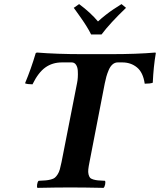

<svg xmlns="http://www.w3.org/2000/svg" viewBox="-20 -907 774 929"><path d="M161.1 2Q157.7 -2.4 159.7 -15.1Q161.6 -27.8 167 -32.2Q189 -33.2 201.2 -34.2Q213.4 -35.2 226.3 -38.6Q239.3 -42 245.6 -47.4Q252 -52.7 258.8 -63.2Q265.6 -73.7 269.5 -87.6Q273.4 -101.6 277.8 -123L353 -505.9Q355.5 -517.6 356.4 -532.2Q357.4 -546.9 356.4 -564.5Q355.5 -582 347.9 -593.5Q340.3 -605 327.1 -605H279.8Q233.9 -605 199.7 -580.8Q165.5 -556.6 137.2 -499Q112.3 -499 101.1 -503.9Q130.9 -575.2 152.8 -649.9L158.2 -652.8Q254.4 -645 379.9 -645H515.1Q643.6 -645 731.9 -652.8L733.9 -649.9Q722.7 -585 719.2 -506.8Q708 -502 680.2 -502Q672.4 -556.6 642.8 -580.8Q613.3 -605 571.8 -605H549.8Q535.6 -605 524.4 -595.2Q513.2 -585.4 505.9 -567.9Q498.5 -550.3 494.6 -536.1Q490.7 -522 486.8 -502.9L413.1 -123Q408.7 -101.6 407.2 -87.6Q405.8 -73.7 408.4 -63.2Q411.1 -52.7 415.5 -47.4Q419.9 -42 431.4 -38.6Q442.9 -35.2 454.3 -34.2Q465.8 -33.2 487.8 -32.2Q491.2 -27.8 488.8 -15.1Q486.3 -2.4 481 2Q385.3 0 319.8 0Q254.9 0 161.1 2ZM471.2 -740.2H420.9Q416 -750 410.9 -759.3Q405.8 -768.6 398.9 -779.5Q392.1 -790.5 387.7 -797.1Q383.3 -803.7 374.3 -816.7Q365.2 -829.6 362.5 -833.5Q359.9 -837.4 349.1 -852.3Q338.4 -867.2 336.9 -869.1L362.8 -887.2Q417.5 -846.7 454.1 -803.2Q472.7 -820.3 492.9 -835.9Q513.2 -851.6 527.1 -860.8Q541 -870.1 567.9 -887.2L589.8 -869.1Q512.7 -795.4 471.2 -740.2Z"/></svg>

Font: Common Serif
Style: Bold Italic
Weight: 700
Italic angle: -12°
Designer: Philipp H. Poll, Khaled Hosny
Foundry: Stefan Peev, Context Ltd.
Version: Version 1.026